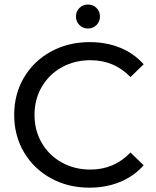

<svg xmlns="http://www.w3.org/2000/svg" viewBox="-20 -842 705 869"><path d="M210.2 -35.4C262 -6.9 320.2 7.4 384.6 7.4C434.9 7.4 481 -1.2 523 -18.4C565 -35.6 600.8 -60.7 630.2 -93.8L570.4 -151.8C521.3 -100.3 460.9 -74.5 389.2 -74.5C341.3 -74.5 298.1 -85.3 259.4 -106.7C220.8 -128.2 190.6 -157.8 168.8 -195.5C147 -233.2 136.2 -275.4 136.2 -322C136.2 -368.6 147 -410.8 168.8 -448.5C190.6 -486.2 220.8 -515.8 259.4 -537.3C298.1 -558.7 341.3 -569.5 389.2 -569.5C461.5 -569.5 521.9 -544 570.4 -493.1L630.2 -551.1C600.8 -584.2 565.2 -609.2 523.5 -626.1C481.8 -642.9 435.8 -651.4 385.5 -651.4C321.1 -651.4 262.8 -637.1 210.7 -608.6C158.5 -580.1 117.8 -540.8 88.3 -490.8C58.9 -440.8 44.2 -384.6 44.2 -322C44.2 -259.4 58.9 -203.2 88.3 -153.2C117.8 -103.2 158.4 -63.9 210.2 -35.4ZM339.5 -728.6C349.9 -718.2 362.8 -713 378.1 -713C393.5 -713 406.3 -718.2 416.8 -728.6C427.2 -739.1 432.4 -751.9 432.4 -767.3C432.4 -782.6 427.2 -795.5 416.8 -805.9C406.3 -816.3 393.5 -821.6 378.1 -821.6C362.8 -821.6 349.9 -816.3 339.5 -805.9C329.1 -795.5 323.8 -782.6 323.8 -767.3C323.8 -751.9 329.1 -739.1 339.5 -728.6Z"/></svg>

Font: Montserrat Ace
Style: Regular
Weight: 500
Designer: Julieta Ulanovsky
Foundry: Julieta Ulanovsky
Version: Version 1